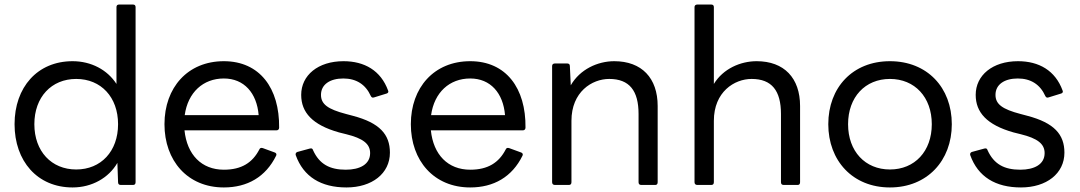

<svg xmlns="http://www.w3.org/2000/svg" viewBox="-20 -788 4747 844"><path d="M299 36C384 36 458 -6 496 -72L499 13C499 22 504 25 511 25H565C572 25 576 21 576 13V-757C576 -764 572 -768 565 -768H503C496 -768 492 -764 492 -757V-419C452 -481 381 -519 299 -519C144 -519 44 -404 44 -242C44 -80 144 36 299 36ZM315 -43C206 -43 131 -123 131 -242C131 -361 206 -441 315 -441C424 -441 499 -361 499 -242C499 -123 424 -43 315 -43Z M964 36C1067 36 1148 -10 1194 -104C1197 -110 1194 -116 1187 -118L1135 -137C1128 -139 1123 -138 1120 -131C1090 -73 1042 -42 964 -42C866 -42 802 -108 791 -215H1195C1202 -215 1207 -219 1207 -227C1209 -400 1122 -519 964 -519C805 -519 703 -403 703 -242C703 -82 804 36 964 36ZM964 -443C1053 -443 1109 -379 1117 -282H792C806 -382 873 -443 964 -443Z M1503 36C1615 36 1694 -25 1694 -117C1694 -197 1649 -248 1531 -279L1501 -287C1421 -308 1391 -330 1391 -371C1391 -417 1431 -443 1489 -443C1546 -443 1587 -417 1610 -366C1613 -360 1617 -357 1625 -360L1680 -377C1686 -379 1689 -384 1686 -390C1654 -478 1582 -519 1490 -519C1378 -519 1304 -457 1304 -371C1304 -294 1353 -239 1470 -206L1502 -198C1575 -180 1607 -156 1607 -115C1607 -65 1561 -42 1500 -42C1430 -42 1384 -66 1356 -128C1354 -135 1350 -137 1342 -135L1287 -120C1281 -118 1278 -112 1280 -106C1314 -11 1391 36 1503 36Z M2047 36C2150 36 2231 -10 2277 -104C2280 -110 2277 -116 2270 -118L2218 -137C2211 -139 2206 -138 2203 -131C2173 -73 2125 -42 2047 -42C1949 -42 1885 -108 1874 -215H2278C2285 -215 2290 -219 2290 -227C2292 -400 2205 -519 2047 -519C1888 -519 1786 -403 1786 -242C1786 -82 1887 36 2047 36ZM2047 -443C2136 -443 2192 -379 2200 -282H1875C1889 -382 1956 -443 2047 -443Z M2481 25C2488 25 2492 21 2492 13V-257C2492 -384 2582 -441 2658 -441C2747 -441 2787 -389 2787 -287V13C2787 21 2791 25 2799 25H2861C2867 25 2871 21 2871 13V-322C2871 -445 2801 -519 2680 -519C2607 -519 2529 -483 2489 -413L2485 -498C2485 -506 2480 -509 2473 -509H2419C2412 -509 2407 -505 2407 -498V13C2407 21 2412 25 2419 25Z M3107 25C3114 25 3118 21 3118 13V-257C3118 -384 3208 -441 3284 -441C3373 -441 3413 -389 3413 -287V13C3413 21 3417 25 3425 25H3487C3493 25 3497 21 3497 13V-322C3497 -445 3427 -519 3306 -519C3235 -519 3159 -486 3118 -419V-757C3118 -764 3114 -768 3107 -768H3045C3038 -768 3033 -764 3033 -757V13C3033 21 3038 25 3045 25Z M3892 36C4056 36 4164 -82 4164 -242C4164 -403 4056 -519 3892 -519C3728 -519 3621 -403 3621 -242C3621 -82 3728 36 3892 36ZM3892 -43C3783 -43 3708 -123 3708 -242C3708 -361 3783 -441 3892 -441C4001 -441 4076 -361 4076 -242C4076 -123 4001 -43 3892 -43Z M4468 36C4580 36 4659 -25 4659 -117C4659 -197 4614 -248 4496 -279L4466 -287C4386 -308 4356 -330 4356 -371C4356 -417 4396 -443 4454 -443C4511 -443 4552 -417 4575 -366C4578 -360 4582 -357 4590 -360L4645 -377C4651 -379 4654 -384 4651 -390C4619 -478 4547 -519 4455 -519C4343 -519 4269 -457 4269 -371C4269 -294 4318 -239 4435 -206L4467 -198C4540 -180 4572 -156 4572 -115C4572 -65 4526 -42 4465 -42C4395 -42 4349 -66 4321 -128C4319 -135 4315 -137 4307 -135L4252 -120C4246 -118 4243 -112 4245 -106C4279 -11 4356 36 4468 36Z"/></svg>

Font: LINE Seed JP_OTF Regular
Style: Regular
Weight: 400
Designer: LY Corporation & Fontrix & Fontworks
Version: Version 1.002